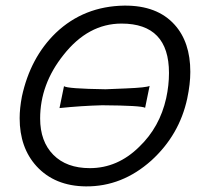

<svg xmlns="http://www.w3.org/2000/svg" viewBox="-20 -652 708 684"><path d="M647 -301Q619 -171 519 -80Q415 13 286 12Q175 11 110 -60Q50 -126 50 -231Q50 -266 58 -308Q88 -447 179 -535Q279 -630 423 -632Q540 -633 602 -564Q658 -502 658 -396Q658 -353 647 -301ZM572 -302Q582 -348 582 -392Q582 -568 413 -568Q294 -568 206 -456Q123 -352 123 -230Q123 -148 170 -100.5Q217 -53 300 -53Q399 -53 476 -129Q549 -199 572 -302ZM513 -346 497 -268Q484 -276 344 -277Q269 -275 192 -267L208 -345Q219 -336 356 -334Q401 -336 429 -337Q502 -340 513 -346Z"/></svg>

Font: GFS Neohellenic Rg
Style: Italic
Weight: 400
Italic angle: -12°
Designer: Takis Katsoulidis and George D. Matthiopoulos
Foundry: Takis Katsoulidis and George D. Matthiopoulos
Version: Version 1.0